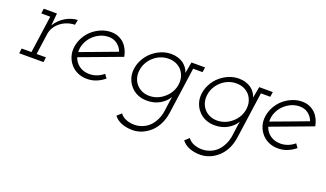

<svg xmlns="http://www.w3.org/2000/svg" viewBox="-64 -783 2430 1433"><g transform="rotate(20 1150.5 -66.5)"><path d="M39.9 -39.4 35 0H227.8L232.7 -39.4H158.7L181.9 -205.1Q185.9 -234.2 201.4 -259.2Q217 -284.3 240 -302.1Q263 -320.5 292.3 -331Q321.5 -341.6 353.3 -342.2L361.2 -382.8Q338.3 -382.2 314.2 -374.9Q290 -367.6 267.4 -354.6Q244.2 -341.2 223.9 -321.7Q203.6 -302.2 189.2 -277.8Q191.2 -295.1 192 -308.5Q192.8 -321.9 194.8 -339.2L198.3 -375H93.3L87.8 -335.6H159.3L117.7 -39.4Z M622.8 -343.2Q661.5 -343.2 690.2 -321.7Q718.8 -300.3 731.7 -265.6Q660.1 -238.9 589.2 -212.2Q518.3 -185.6 445.8 -158.9Q443.7 -194 457 -227.2Q470.3 -260.4 494.7 -286Q519 -311.6 552.1 -327.4Q585.3 -343.2 622.8 -343.2ZM780.7 -243Q775.5 -272.9 763 -298.2Q750.5 -323.5 732.1 -341.9Q712.1 -361.4 685.6 -372.4Q659.1 -383.4 628.7 -383.4Q587.3 -383.4 549.8 -367.9Q512.2 -352.4 481.8 -326.4Q451.4 -300 431.2 -264Q411 -228 405 -188Q399 -147 409.7 -111.8Q420.4 -76.6 443.8 -49.6Q466.2 -23.2 499.6 -8Q533 7.2 574.3 7.2Q613 7.2 647.7 -6.8Q682.4 -20.8 712 -45.2Q706.5 -52.9 701.2 -60.3Q695.8 -67.7 690.3 -75.4Q667.6 -55.5 638.9 -44.3Q610.2 -33 579.3 -33Q531.8 -33 498.2 -57.1Q464.5 -81.2 451.9 -120.4Q534.9 -151.5 616.5 -181.7Q698.2 -211.9 780.7 -243Z M1266.6 -375Q1262.8 -352.7 1258.6 -330.6Q1254.3 -308.6 1250.5 -286.6Q1244.3 -306.6 1231.7 -324.2Q1219 -341.8 1201.1 -355.3Q1182.3 -368.1 1158.1 -375.8Q1134 -383.4 1104.1 -383.4Q1062.7 -383.4 1025 -367.7Q987.2 -352 956.8 -325.6Q926.4 -299.2 906.2 -263.2Q886 -227.2 880 -187.6Q874 -147 884.7 -111.8Q895.4 -76.6 918.4 -50.6Q940.8 -23.6 974.6 -8.4Q1008.3 6.8 1049.7 6.8Q1108.8 6.8 1152.5 -19.1Q1196.3 -45 1219 -83.3Q1217 -71.3 1215 -60.1Q1213 -48.9 1211.3 -37.2L1202.1 31.8Q1196.7 71.4 1180.5 104.4Q1164.3 137.5 1141.3 160.4Q1117.2 183.7 1085.9 195.8Q1054.6 207.8 1023.7 207.8Q990.4 207.8 959.8 196.5Q929.3 185.2 909.7 159.1L876.1 190Q899.4 220.4 937.9 235.2Q976.3 250 1025 250Q1064.5 249.4 1100 234.4Q1135.5 219.3 1165.9 191.5Q1195.3 164.1 1215.2 124.1Q1235.1 84.2 1242.3 34.4L1294.2 -335.6H1369L1374.5 -375ZM921.4 -188Q925.6 -220.3 941.4 -248.6Q957.1 -276.9 981.2 -298Q1005.3 -319.5 1035.1 -331.3Q1064.9 -343.2 1098.2 -343.2Q1130.9 -343.2 1157.9 -331.3Q1184.9 -319.5 1203.2 -298.4Q1221 -277.3 1229.2 -248.8Q1237.3 -220.3 1232.7 -188Q1228.5 -155.5 1212.4 -127.3Q1196.3 -99.1 1172.3 -78.6Q1148.2 -57.1 1118.1 -45.1Q1088 -33 1055.3 -33Q1023.1 -33 997.3 -44.3Q971.5 -55.6 953.7 -75.5Q934.2 -96.3 925.5 -125.1Q916.8 -153.9 921.4 -188Z M1804.6 -375Q1800.8 -352.7 1796.6 -330.6Q1792.3 -308.6 1788.5 -286.6Q1782.3 -306.6 1769.7 -324.2Q1757 -341.8 1739.1 -355.3Q1720.3 -368.1 1696.1 -375.8Q1672 -383.4 1642.1 -383.4Q1600.7 -383.4 1563 -367.7Q1525.2 -352 1494.8 -325.6Q1464.4 -299.2 1444.2 -263.2Q1424 -227.2 1418 -187.6Q1412 -147 1422.7 -111.8Q1433.4 -76.6 1456.4 -50.6Q1478.8 -23.6 1512.6 -8.4Q1546.3 6.8 1587.7 6.8Q1646.8 6.8 1690.5 -19.1Q1734.3 -45 1757 -83.3Q1755 -71.3 1753 -60.1Q1751 -48.9 1749.3 -37.2L1740.1 31.8Q1734.7 71.4 1718.5 104.4Q1702.3 137.5 1679.3 160.4Q1655.2 183.7 1623.9 195.8Q1592.6 207.8 1561.7 207.8Q1528.4 207.8 1497.8 196.5Q1467.3 185.2 1447.7 159.1L1414.1 190Q1437.4 220.4 1475.9 235.2Q1514.3 250 1563 250Q1602.5 249.4 1638 234.4Q1673.5 219.3 1703.9 191.5Q1733.3 164.1 1753.2 124.1Q1773.1 84.2 1780.3 34.4L1832.2 -335.6H1907L1912.5 -375ZM1459.4 -188Q1463.6 -220.3 1479.4 -248.6Q1495.1 -276.9 1519.2 -298Q1543.3 -319.5 1573.1 -331.3Q1602.9 -343.2 1636.2 -343.2Q1668.9 -343.2 1695.9 -331.3Q1722.9 -319.5 1741.2 -298.4Q1759 -277.3 1767.2 -248.8Q1775.3 -220.3 1770.7 -188Q1766.5 -155.5 1750.4 -127.3Q1734.3 -99.1 1710.3 -78.6Q1686.2 -57.1 1656.1 -45.1Q1626 -33 1593.3 -33Q1561.1 -33 1535.3 -44.3Q1509.5 -55.6 1491.7 -75.5Q1472.2 -96.3 1463.5 -125.1Q1454.8 -153.9 1459.4 -188Z M2139.8 -343.2Q2178.5 -343.2 2207.2 -321.7Q2235.8 -300.3 2248.7 -265.6Q2177.1 -238.9 2106.2 -212.2Q2035.3 -185.6 1962.8 -158.9Q1960.7 -194 1974 -227.2Q1987.3 -260.4 2011.7 -286Q2036 -311.6 2069.1 -327.4Q2102.3 -343.2 2139.8 -343.2ZM2297.7 -243Q2292.5 -272.9 2280 -298.2Q2267.5 -323.5 2249.1 -341.9Q2229.1 -361.4 2202.6 -372.4Q2176.1 -383.4 2145.7 -383.4Q2104.3 -383.4 2066.8 -367.9Q2029.2 -352.4 1998.8 -326.4Q1968.4 -300 1948.2 -264Q1928 -228 1922 -188Q1916 -147 1926.7 -111.8Q1937.4 -76.6 1960.8 -49.6Q1983.2 -23.2 2016.6 -8Q2050 7.2 2091.3 7.2Q2130 7.2 2164.7 -6.8Q2199.4 -20.8 2229 -45.2Q2223.5 -52.9 2218.2 -60.3Q2212.8 -67.7 2207.3 -75.4Q2184.6 -55.5 2155.9 -44.3Q2127.2 -33 2096.3 -33Q2048.8 -33 2015.2 -57.1Q1981.5 -81.2 1968.9 -120.4Q2051.9 -151.5 2133.5 -181.7Q2215.2 -211.9 2297.7 -243Z"/></g></svg>

Font: Josefin Slab Thin
Style: Italic
Weight: 100
Italic angle: -12°
Designer: Santiago Orozco
Foundry: Typemade
Version: Version 2.000